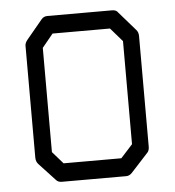

<svg xmlns="http://www.w3.org/2000/svg" viewBox="-45 -639 575 631"><g transform="rotate(-5 243.0 -323.5)"><path d="M110 -494V-150L145 -110H335.5L374.5 -153V-493L335.5 -538H146ZM63 -526 114.5 -588Q122 -597 134 -597H347.5Q361.5 -597 367 -588L421 -526Q428.5 -518 428.5 -505V-140Q428.5 -126 420.5 -119L365.5 -59Q357 -50 346.5 -50H134Q121.5 -50 115 -58L62 -115Q54 -123.5 54 -137V-506Q54 -515.5 63 -526Z"/></g></svg>

Font: 3270 Nerd Font Mono SemCond
Style: Regular
Weight: 400
Monospace: yes
Version: Version 3.0.1;Nerd Fonts 3.1.1